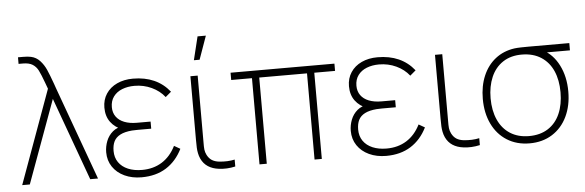

<svg xmlns="http://www.w3.org/2000/svg" viewBox="-49 -928 3367 1105"><g transform="rotate(-5 1634.0 -375.0)"><path d="M223 -575.5Q205 -624.5 193.2 -647.8Q181.5 -671 161 -684Q140.5 -697 105 -697H80V-735H110Q137.5 -735 155 -731Q185 -724.5 206.2 -701.5Q227.5 -678.5 241 -648Q254.5 -617.5 273.5 -564.5Q278 -552.5 282 -540L478 0H433L259 -479L84 0H40L236 -540Z M965 -129 930 -149Q900 -89 850.5 -58Q801 -27 735 -27Q689 -27 654.2 -41.8Q619.5 -56.5 600.2 -84.2Q581 -112 581 -150Q581 -183 592.2 -205.5Q603.5 -228 629 -241.2Q654.5 -254.5 697 -258Q717 -259 728 -259H808V-300H729Q687 -300 656.5 -312Q626 -324 609.5 -347Q593 -370 593 -402Q593 -438 611.5 -463Q630 -488 661.8 -500.5Q693.5 -513 733 -513Q786 -513 832 -491.5Q878 -470 907 -433L940 -461Q902.5 -508 849.5 -531.5Q796.5 -555 728 -555Q676 -555 635.8 -536.2Q595.5 -517.5 572.8 -483Q550 -448.5 550 -403Q550 -353 575.2 -319Q600.5 -285 646 -268L652 -288Q613.5 -285 588 -263.5Q562.5 -242 550.2 -210.5Q538 -179 538 -146Q538 -98.5 562.5 -62Q587 -25.5 630.5 -5.2Q674 15 729 15Q812 15 871.2 -22.2Q930.5 -59.5 965 -129Z M1074 -63Q1067 -78.5 1063.8 -94.8Q1060.5 -111 1059.8 -127.2Q1059 -143.5 1059 -171Q1059 -175 1059 -179V-540H1101V-179V-158Q1100.5 -128.5 1102.2 -112.8Q1104 -97 1112 -81Q1123 -60 1139.5 -49.5Q1156 -39 1181 -36Q1230.5 -31 1271 -40V0Q1247 5.5 1222.2 6.8Q1197.5 8 1176 5Q1139.5 0.5 1113.8 -16.2Q1088 -33 1074 -63ZM1087 -630H1120L1168 -765H1120Z M1411 -498H1291V-540H1891V-498H1771V0H1729V-498H1453V0H1411Z M2378 -129 2343 -149Q2313 -89 2263.5 -58Q2214 -27 2148 -27Q2102 -27 2067.2 -41.8Q2032.5 -56.5 2013.2 -84.2Q1994 -112 1994 -150Q1994 -183 2005.2 -205.5Q2016.5 -228 2042 -241.2Q2067.5 -254.5 2110 -258Q2130 -259 2141 -259H2221V-300H2142Q2100 -300 2069.5 -312Q2039 -324 2022.5 -347Q2006 -370 2006 -402Q2006 -438 2024.5 -463Q2043 -488 2074.8 -500.5Q2106.5 -513 2146 -513Q2199 -513 2245 -491.5Q2291 -470 2320 -433L2353 -461Q2315.5 -508 2262.5 -531.5Q2209.5 -555 2141 -555Q2089 -555 2048.8 -536.2Q2008.5 -517.5 1985.8 -483Q1963 -448.5 1963 -403Q1963 -353 1988.2 -319Q2013.5 -285 2059 -268L2065 -288Q2026.5 -285 2001 -263.5Q1975.5 -242 1963.2 -210.5Q1951 -179 1951 -146Q1951 -98.5 1975.5 -62Q2000 -25.5 2043.5 -5.2Q2087 15 2142 15Q2225 15 2284.2 -22.2Q2343.5 -59.5 2378 -129Z M2487 -63Q2480 -78.5 2476.8 -94.8Q2473.5 -111 2472.8 -127.2Q2472 -143.5 2472 -171Q2472 -175 2472 -179V-540H2514V-179V-158Q2513.5 -128.5 2515.2 -112.8Q2517 -97 2525 -81Q2536 -60 2552.5 -49.5Q2569 -39 2594 -36Q2643.5 -31 2684 -40V0Q2660 5.5 2635.2 6.8Q2610.5 8 2589 5Q2552.5 0.5 2526.8 -16.2Q2501 -33 2487 -63Z M2724 -263Q2724 -337.5 2749 -396.2Q2774 -455 2820.5 -491.5Q2867 -528 2931 -537Q2947 -539 2969.2 -539.5Q2991.5 -540 3011 -540H3248V-498H3070L3092 -512Q3150.5 -482 3184.2 -415.8Q3218 -349.5 3218 -263Q3218 -181.5 3187.8 -118.5Q3157.5 -55.5 3101.5 -20.2Q3045.5 15 2971 15Q2896.5 15 2840.5 -20.2Q2784.5 -55.5 2754.2 -118.5Q2724 -181.5 2724 -263ZM3173 -263Q3173 -333 3149.8 -385.8Q3126.5 -438.5 3081 -468Q3035.5 -497.5 2971 -498Q2906 -498.5 2860.5 -468.5Q2815 -438.5 2792 -385Q2769 -331.5 2769 -263Q2769 -191.5 2793 -138.2Q2817 -85 2862.5 -56Q2908 -27 2971 -27Q3035.5 -27 3081 -56.2Q3126.5 -85.5 3149.8 -138.8Q3173 -192 3173 -263Z"/></g></svg>

Font: Tap Sans
Style: Regular
Weight: 400
Designer: Tap Payments
Foundry: Tap Payments
Version: Version 1.001;Glyphs 3.1.2 (3151)